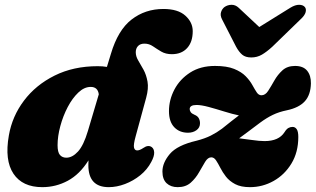

<svg xmlns="http://www.w3.org/2000/svg" viewBox="-20 -757 1303 792"><path d="M604 -89Q587.5 -57.5 558.8 -34.2Q530 -11 495.8 2Q461.5 15 428.5 15Q344.5 15 344.5 -75.5Q344.5 -85 345 -95.5Q309 -38 259.8 -11.5Q210.5 15 154.5 15Q72.5 15 35.5 -40.5Q-1.5 -96 16.5 -198Q30 -277 78.8 -341.8Q127.5 -406.5 205.2 -445.2Q283 -484 383 -484Q403.5 -484 421 -481L437.5 -535Q466.5 -633 522.8 -676.5Q579 -720 654 -720Q714 -720 744.5 -692.5Q775 -665 775 -628.5Q775 -584 752 -558.8Q729 -533.5 689 -533.5Q663.5 -533.5 645.2 -544.2Q627 -555 611 -566Q595 -577 576 -577Q558.5 -577 549.2 -567Q540 -557 540 -541.5Q540 -524.5 550.2 -507.5Q560.5 -490.5 572 -469.5Q583.5 -448.5 588.5 -420.5Q593.5 -392.5 583 -354L539.5 -194.5Q530 -160 532.8 -148.2Q535.5 -136.5 546 -136.5Q556 -136.5 571 -146.5Q591 -160.5 605.5 -150.5Q615.5 -143.5 616 -127.8Q616.5 -112 604 -89ZM217.5 -158Q217.5 -129 227.2 -117.8Q237 -106.5 253.5 -106.5Q278.5 -106.5 301.8 -132Q325 -157.5 342.5 -216.5L387.5 -368Q383.5 -398.5 354 -398.5Q327.5 -398.5 303 -375.2Q278.5 -352 259.2 -315.2Q240 -278.5 228.8 -236.8Q217.5 -195 217.5 -158ZM1210.5 -192Q1210.5 -129 1182.2 -82.5Q1154 -36 1108.5 -10.5Q1063 15 1011 15Q973.5 15 950 2.5Q926.5 -10 912.2 -28.2Q898 -46.5 888.8 -64.8Q879.5 -83 871.2 -95.5Q863 -108 851.5 -108Q837.5 -108 826.2 -89.5Q815 -71 801.2 -46.5Q787.5 -22 766.8 -3.5Q746 15 713 15Q684.5 15 667.2 -1.2Q650 -17.5 650 -49.5Q650 -85.5 680.5 -121.8Q711 -158 790.5 -176.5Q825.5 -185.5 849.8 -197.8Q874 -210 895.5 -226Q917.5 -244 935 -257.5Q952.5 -271 965.5 -281Q938.5 -286.5 905 -297Q871.5 -307.5 840.8 -315.8Q810 -324 791 -324Q762.5 -324 762.5 -307Q762.5 -301 766.5 -294.8Q770.5 -288.5 782.5 -283.5Q795 -278.5 800 -269.2Q805 -260 805 -248.5Q805 -230.5 790.5 -220Q776 -209.5 755.5 -209.5Q720.5 -209.5 698.8 -232.2Q677 -255 677 -298.5Q677 -345 699.5 -387.8Q722 -430.5 764.5 -457.8Q807 -485 867 -485Q915.5 -485 945.8 -472.8Q976 -460.5 993.5 -442.5Q1011 -424.5 1021 -406.2Q1031 -388 1039 -376Q1047 -364 1058.5 -364Q1074.5 -364 1086.2 -382.2Q1098 -400.5 1111.5 -424.5Q1125 -448.5 1145 -466.8Q1165 -485 1197 -485Q1231 -485 1247 -465.2Q1263 -445.5 1262.5 -413Q1261.5 -365.5 1237.2 -339Q1213 -312.5 1163 -302Q1131 -295.5 1105.5 -283.2Q1080 -271 1053 -251Q1022 -227.5 1001 -212Q980 -196.5 966.5 -186.5Q989.5 -184 1019.8 -179.5Q1050 -175 1071.5 -175Q1130 -175 1153.5 -211.5Q1161.5 -224.5 1169.5 -229Q1177.5 -233.5 1187 -233.5Q1197.5 -233.5 1204 -224Q1210.5 -214.5 1210.5 -192ZM1103 -564Q1080 -543 1060.2 -531.5Q1040.5 -520 1016.5 -520Q992.5 -520 979 -531.5Q965.5 -543 954 -564L896 -677Q887.5 -693.5 891.8 -707Q896 -720.5 906 -728Q919 -737 935 -737.2Q951 -737.5 964.5 -725L1049.5 -645.5L1177.5 -725Q1198 -737.5 1214 -737.2Q1230 -737 1237.5 -728Q1244 -720.5 1240.8 -707Q1237.5 -693.5 1219.5 -677Z"/></svg>

Font: Fraunces 9pt Soft Black
Style: Italic
Weight: 900
Italic angle: -16°
Version: Version 1.000;[b76b70a41]